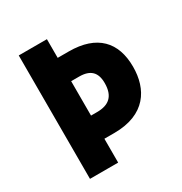

<svg xmlns="http://www.w3.org/2000/svg" viewBox="-167 -889 912 962"><g transform="rotate(-30 289.0 -408.0)"><path d="M545 -430C545 -572 467 -657 304 -657H240V-765H77V-51H240V-189H297C479 -189 545 -301 545 -430ZM275 -323H240V-522H286C351 -522 381 -492 381 -430C381 -354 343 -323 275 -323Z"/></g></svg>

Font: Noto Sans Tamil UI SemiCondensed ExtraBold
Style: Regular
Weight: 800
Width: 4
Designer: Jelle Bosma - Monotype Design Team
Foundry: Monotype Imaging Inc.
Version: Version 2.004